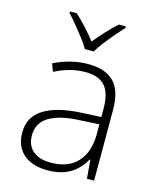

<svg xmlns="http://www.w3.org/2000/svg" viewBox="-116 -844 759 933"><g transform="rotate(15 264.0 -377.0)"><path d="M272 -540Q359 -540 402 -496Q445 -452 445 -355V0H409L401 -94H398Q381 -64 356.5 -40.5Q332 -17 296.5 -3.5Q261 10 210 10Q159 10 122.5 -7.5Q86 -25 66.5 -57.5Q47 -90 47 -136Q47 -215 112.5 -256Q178 -297 300 -303L399 -308V-347Q399 -429 367 -464Q335 -499 270 -499Q230 -499 192 -489Q154 -479 115 -459L100 -498Q138 -517 181.5 -528.5Q225 -540 272 -540ZM305 -266Q204 -262 150 -230.5Q96 -199 96 -135Q96 -85 128 -57.5Q160 -30 217 -30Q306 -30 352 -80.5Q398 -131 399 -218V-271ZM236 -606Q224 -628 203 -655Q182 -682 160 -709Q138 -736 119 -756V-764H153Q180 -740 208 -709Q236 -678 258 -650Q281 -678 309.5 -709Q338 -740 365 -764H400V-756Q381 -736 358 -709Q335 -682 314 -655Q293 -628 281 -606Z"/></g></svg>

Font: Noto Sans Oriya ExtraLight
Style: Regular
Weight: 250
Version: Version 2.003